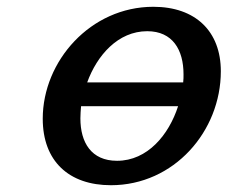

<svg xmlns="http://www.w3.org/2000/svg" viewBox="-20 -533 671 566"><path d="M106 -183C106 -58 183 13 307 13C493 13 631 -146 631 -323C631 -441 556 -513 432 -513C247 -513 106 -353 106 -183ZM237 -290C266 -370 328 -441 414 -441C489 -441 521 -386 521 -314C521 -306 521 -298 520 -290ZM217 -184C217 -196 218 -208 219 -220H505C478 -136 415 -59 325 -59C249 -59 217 -113 217 -184Z"/></svg>

Font: Perun Medium Italic
Style: Regular
Weight: 500
Italic angle: -12°
Foundry: Copyright (c) Stefan Peev, Context Ltd, 2016
Version: Version 1.026